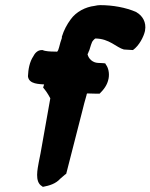

<svg xmlns="http://www.w3.org/2000/svg" viewBox="-20 -724 586 748"><path d="M89 -426C93 -395 135 -397 152 -395C152 -394 150 -391 150 -389L148 -383C158 -371 166 -360 176 -341L138 -127L131 -92C127 -68 114 -16 143 1L147 4C173 -1 197 -8 215 -28C223 -34 230 -42 238 -47L301 -293C305 -311 310 -328 317 -353C317 -355 318 -357 319 -360L357 -359H368C384 -375 398 -392 403 -418C407 -439 402 -461 392 -473C391 -473 393 -474 392 -474C392 -474 393 -478 381 -478C376 -478 367 -479 361 -479C342 -480 325 -494 321 -513C321 -513 324 -517 325 -522C325 -523 327 -523 331 -538C333 -545 336 -554 339 -561C344 -569 351 -574 351 -574C406 -574 433 -539 463 -531H465L498 -529C522 -546 540 -581 545 -604V-605C551 -637 535 -663 512 -676L511 -677C470 -695 419 -704 370 -704C363 -704 357 -703 348 -701C314 -697 277 -679 255 -648C241 -629 229 -607 221 -581V-576C218 -567 213 -553 210 -539C205 -521 203 -522 197 -523H194C176 -523 156 -524 146 -529H143C124 -529 114 -513 110 -505C95 -483 90 -453 89 -428Z"/></svg>

Font: Vapor
Style: ExBdObl
Weight: 800
Foundry: Cannot Into Space Fonts
Version: Version 0.179